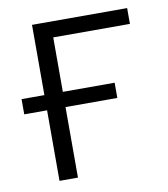

<svg xmlns="http://www.w3.org/2000/svg" viewBox="-66 -590 564 646"><g transform="rotate(-10 216.0 -266.5)"><path d="M86 -241H8V-293H86V-533H411V-479H149V-293H326V-241H149V0H86Z"/></g></svg>

Font: OpenSansMMV
Style: Light
Weight: 300
Foundry: Ascender Corporation
Version: Version 4.001